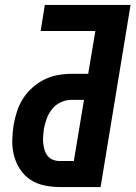

<svg xmlns="http://www.w3.org/2000/svg" viewBox="-20 -755 547 775"><path d="M386 0H222Q190 0 159 -6.5Q128 -13 103 -29.5Q78 -46 61.5 -71Q45 -96 37 -125.5Q29 -155 29.5 -187Q30 -219 35 -251Q40 -278 48.5 -305Q57 -332 73 -357Q89 -382 111.5 -402Q134 -422 160 -434.5Q186 -447 213.5 -452Q241 -457 268 -457H336L365 -630H144L161 -735H507ZM278 -105 319 -352H269Q247 -352 226 -342.5Q205 -333 190.5 -315Q176 -297 168.5 -276Q161 -255 157 -234Q155 -219 154 -204.5Q153 -190 154.5 -176Q156 -162 160 -149Q164 -136 172.5 -125.5Q181 -115 194 -110Q207 -105 221 -105Z"/></svg>

Font: Iosevka Extrabold
Style: Italic
Weight: 800
Italic angle: -9°
Monospace: yes
Designer: Belleve Invis
Foundry: Belleve Invis
Version: Version 32.5.0; ttfautohint (v1.8.4)